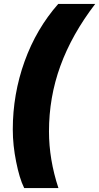

<svg xmlns="http://www.w3.org/2000/svg" viewBox="-20 -762 504 976"><path d="M103 194C86 160 73 115 62 60C51 5 45 -49 45 -104C45 -223 65 -339 105 -450C145 -561 202 -658 276 -742H464C385 -639 326 -534 287 -427C248 -320 229 -209 229 -94C229 1 245 97 277 194Z"/></svg>

Font: My Font
Style: Italic
Weight: 500
Designer: Julieta Ulanovsky
Foundry: Julieta Ulanovsky
Version: ""